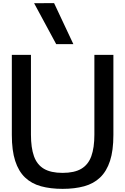

<svg xmlns="http://www.w3.org/2000/svg" viewBox="-20 -1191 797 1222"><path d="M378.3 11Q301.3 11 241 -5.5Q180.7 -22 139.3 -61.5Q98 -101 76.7 -167Q55.3 -233 55.3 -332V-842H177V-334Q177 -250.7 196.2 -196.8Q215.3 -143 259.5 -116.8Q303.7 -90.7 378.3 -90.7Q453.3 -90.7 497.5 -116.8Q541.7 -143 561.2 -196.8Q580.7 -250.7 580.7 -334V-842H701.7V-332Q701.7 -233 680.2 -167Q658.7 -101 617.3 -61.5Q576 -22 515.7 -5.5Q455.3 11 378.3 11ZM337.7 -910 197 -1170.7 324.3 -1171 447 -910Z"/></svg>

Font: Matangi Light
Style: Regular
Weight: 300
Designer: Prashant Pant
Foundry: The Graphic Ant
Version: Version 3.002